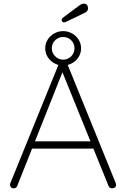

<svg xmlns="http://www.w3.org/2000/svg" viewBox="-20 -1029 689 1049"><path d="M325 -671Q299 -671 276.5 -683.5Q254 -696 240.5 -717.5Q227 -739 227 -765Q227 -791 240.5 -812.5Q254 -834 276.5 -846.5Q299 -859 325 -859Q351 -859 373.5 -846.5Q396 -834 409.5 -812.5Q423 -791 423 -765Q423 -739 409.5 -717.5Q396 -696 373.5 -683.5Q351 -671 325 -671ZM325 -703Q351 -703 369 -721.5Q387 -740 387 -765Q387 -791 369 -809Q351 -827 325 -827Q300 -827 281.5 -809Q263 -791 263 -765Q263 -740 281.5 -721.5Q300 -703 325 -703ZM312 -657 327 -649 74 -13Q72 -7 67 -3.5Q62 0 56 0Q46 0 41 -5Q36 -10 35 -17Q34 -21 36 -27L305 -689Q308 -697 312.5 -699.5Q317 -702 324 -702Q332 -702 337 -698.5Q342 -695 344 -689L613 -27Q614 -24 614 -19Q614 -10 608 -5Q602 0 593 0Q586 0 580.5 -3.5Q575 -7 573 -13ZM490 -217H142L156 -257H480ZM329 -907Q322 -907 319.5 -911Q317 -915 317 -919Q317 -924 319.5 -927.5Q322 -931 326 -934L416 -1001Q420 -1004 425.5 -1006.5Q431 -1009 438 -1009Q450 -1009 455.5 -1001.5Q461 -994 461 -985Q461 -976 457.5 -970.5Q454 -965 447 -961L350 -914Q346 -912 340.5 -909.5Q335 -907 329 -907Z"/></svg>

Font: Quicksand Variable Light
Style: Regular
Weight: 300
Designer: Andrew Paglinawan
Foundry: Andrew Paglinawan
Version: Version 3.004